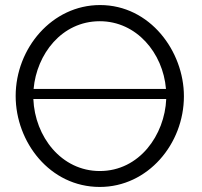

<svg xmlns="http://www.w3.org/2000/svg" viewBox="-20 -735 799 760"><path d="M376 -715C186 -715 42 -544 42 -355C42 -173 177 5 375 5C565 5 708 -165 708 -354C708 -532 574 -715 376 -715ZM375 -651C520 -651 625 -526 637 -383H113C125 -520 224 -651 375 -651ZM375 -58C223 -58 118 -194 112 -343H638C632 -201 532 -58 375 -58Z"/></svg>

Font: FIGSv2-sans-serif
Style: Regular
Weight: 400
Designer: Matt McInerney, Pablo Impallari, Rodrigo Fuenzalida,Mirko Velimirovic
Foundry: Matt McInerney, Pablo Impallari, Rodrigo Fuenzalida
Version: Version 4.021;hotconv 1.0.109;makeotfexe 2.5.65596